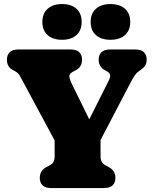

<svg xmlns="http://www.w3.org/2000/svg" viewBox="-20 -950 776 970"><path d="M563 -51Q563 -27.5 549 -13.8Q535 0 505.5 0H238.5Q209 0 195 -13.8Q181 -27.5 181 -51Q181 -88 214 -105.5L230 -114Q246.5 -122.5 251.2 -134.2Q256 -146 256 -157V-240.5L97 -536Q85 -558 78.8 -569.5Q72.5 -581 56.5 -590L42 -598Q15 -613 15 -649Q15 -672.5 29 -686.2Q43 -700 72.5 -700H337Q366.5 -700 380.5 -686.2Q394.5 -672.5 394.5 -649Q394.5 -610.5 361.5 -594.5L354.5 -591Q329.5 -578.5 330.2 -564.5Q331 -550.5 344.5 -523L431 -347L527.5 -539Q537.5 -558 536.5 -570Q535.5 -582 517.5 -591.5L505.5 -598Q494.5 -604 486.5 -617Q478.5 -630 478.5 -649Q478.5 -672.5 492.5 -686.2Q506.5 -700 536 -700H663.5Q693 -700 707 -686.2Q721 -672.5 721 -649Q721 -631.5 714.2 -620.2Q707.5 -609 694.5 -599.5L687.5 -594.5Q681 -590 674.5 -584.8Q668 -579.5 659.2 -566.5Q650.5 -553.5 635.5 -525L488 -242.5V-157Q488 -144 494 -132.8Q500 -121.5 514 -114L530 -105.5Q563 -88 563 -51ZM293.5 -749Q247.5 -749 220.8 -772.5Q194 -796 194 -839Q194 -882 220.8 -905.8Q247.5 -929.5 293.5 -929.5Q340 -929.5 366.2 -905.8Q392.5 -882 392.5 -839Q392.5 -796.5 366.2 -772.8Q340 -749 293.5 -749ZM537.5 -749Q491.5 -749 464.8 -772.5Q438 -796 438 -839Q438 -882 464.8 -905.8Q491.5 -929.5 537.5 -929.5Q585 -929.5 611.5 -905.8Q638 -882 638 -839Q638 -796.5 611.5 -772.8Q585 -749 537.5 -749Z"/></svg>

Font: Fraunces 9pt S100 Black
Style: Regular
Weight: 900
Version: Version 1.000; ttfautohint (v1.8.3)